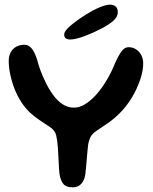

<svg xmlns="http://www.w3.org/2000/svg" viewBox="-20 -794 656 824"><path d="M292.5 10Q264.5 10 252.5 -3.8Q240.5 -17.5 235.5 -46.5Q234 -57 233.2 -70.5Q232.5 -84 231.8 -99Q231 -114 230.2 -129.2Q229.5 -144.5 228.5 -158.5Q226.5 -189 221.5 -211.5Q216.5 -234 195.5 -248Q172 -263.5 149.8 -278.5Q127.5 -293.5 109 -310.5Q88 -330 71 -356.5Q54 -383 42.2 -413.2Q30.5 -443.5 24 -474.5Q17.5 -505.5 17.5 -532.5Q17.5 -554.5 26.2 -570Q35 -585.5 50.2 -593.8Q65.5 -602 85 -602Q101.5 -602 114.5 -587.8Q127.5 -573.5 138.5 -540.5Q144.5 -517 153.5 -492.2Q162.5 -467.5 174 -444.5Q188.5 -413.5 207 -387.8Q225.5 -362 248.2 -347Q271 -332 297.5 -332Q321.5 -332 344.8 -346.5Q368 -361 389.5 -384Q417 -414 439 -452Q461 -490 473.5 -522.5Q489.5 -558 502.5 -574.8Q515.5 -591.5 531.5 -591.5Q550 -591.5 564.2 -582Q578.5 -572.5 586.5 -557Q594.5 -541.5 594.5 -522Q594.5 -498 587 -470Q579.5 -442 566 -413Q552.5 -384 534.2 -357.2Q516 -330.5 495 -309.5Q470.5 -285 445.8 -267.5Q421 -250 400 -236.5Q386 -227.5 378.2 -219.5Q370.5 -211.5 366.5 -202Q362.5 -192.5 359 -178Q357.5 -167.5 356 -152Q354.5 -136.5 353 -118.8Q351.5 -101 350 -82.8Q348.5 -64.5 346.5 -48.5Q343 -21 329.2 -5.5Q315.5 10 292.5 10ZM280.5 -624.5Q269.5 -624.5 262.5 -629.5Q255.5 -634.5 255.5 -646Q255.5 -661 283 -684.2Q310.5 -707.5 352 -733.5Q379 -750.5 406.8 -762.2Q434.5 -774 452 -774Q467.5 -774 476.5 -766Q485.5 -758 485.5 -741.5Q485.5 -722 466.8 -705.2Q448 -688.5 414.5 -671Q379 -652.5 341.5 -638.5Q304 -624.5 280.5 -624.5Z"/></svg>

Font: Gluten Thin
Style: Regular
Weight: 400
Version: Version 1.300